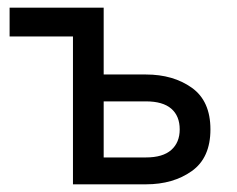

<svg xmlns="http://www.w3.org/2000/svg" viewBox="-20 -480 618 500"><path d="M170 -385H5V-460H250V-286H360Q431 -286 479.5 -251.5Q528 -217 528 -143Q528 -69 479.5 -34.5Q431 0 360 0H170ZM360 -216H250V-70H360Q404 -70 426 -89.5Q448 -109 448 -143Q448 -178 426 -197Q404 -216 360 -216Z"/></svg>

Font: Jost*
Style: Regular
Weight: 400
Version: Version 3.7